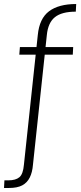

<svg xmlns="http://www.w3.org/2000/svg" viewBox="-60 -778 403 955"><path d="M-40 157 -38 119H-18Q18 119 36.5 103.5Q55 88 59 41L128 -604Q136 -686 184 -722Q232 -758 319 -758L317 -720Q247 -720 213 -692.5Q179 -665 173 -604L104 41Q101 79 88 105Q75 131 50.5 144Q26 157 -16 157ZM36 -506 39 -544H304L302 -506Z"/></svg>

Font: DM Sans 17pt ExtraLight
Style: Regular
Weight: 250
Version: Version 4.004;gftools[0.9.30]